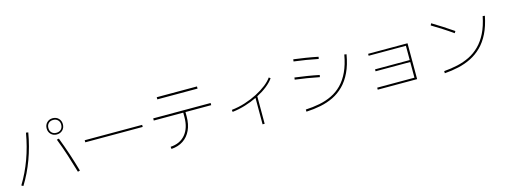

<svg xmlns="http://www.w3.org/2000/svg" viewBox="-14 -1723 7028 2674"><g transform="rotate(-15 3500.0 -386.0)"><path d="M733 -573Q682 -573 649 -606Q616 -639 616 -690Q616 -741 649 -774Q682 -807 733 -807Q784 -807 817 -774Q850 -741 850 -690Q850 -639 817 -606Q784 -573 733 -573ZM733 -597Q775 -597 800.5 -622.5Q826 -648 826 -690Q826 -731 800.5 -756.5Q775 -782 733 -782Q691 -782 666 -756.5Q641 -731 641 -690Q641 -648 666 -622.5Q691 -597 733 -597ZM96 0 70 -15Q257 -321 323 -709L355 -704Q286 -308 96 0ZM744 -510Q792 -385 834 -258.5Q876 -132 912 -4L881 4Q844 -124 803 -251Q762 -378 713 -503Z M1914 -395V-365H1086V-395Z M2790 -714V-683H2210V-714ZM2222 35 2218 3Q2356 -5 2433.5 -97.5Q2511 -190 2511 -348V-411H2086V-442H2914V-411H2543V-348Q2543 -234 2504 -150.5Q2465 -67 2393.5 -19.5Q2322 28 2222 35Z M3178 -243 3175 -273Q3276 -284 3371 -314.5Q3466 -345 3548 -387.5Q3630 -430 3692 -478.5Q3754 -527 3788 -576L3810 -559Q3775 -508 3712 -457.5Q3649 -407 3566 -364V32H3536V-349Q3456 -310 3364.5 -282Q3273 -254 3178 -243Z M4533 -675 4527 -645Q4439 -663 4353 -677Q4267 -691 4179 -702L4183 -732Q4270 -721 4358 -707Q4446 -693 4533 -675ZM4172 20 4171 -11Q4276 -16 4372 -35Q4468 -54 4551 -94Q4634 -134 4700.5 -201.5Q4767 -269 4814.5 -370Q4862 -471 4887 -613L4918 -608Q4893 -461 4843 -356Q4793 -251 4722.5 -180Q4652 -109 4565.5 -67Q4479 -25 4379.5 -5Q4280 15 4172 20ZM4483 -426 4477 -396Q4389 -414 4302.5 -428Q4216 -442 4129 -453L4133 -483Q4220 -472 4308 -458Q4396 -444 4483 -426Z M5210 -19V-48H5747V-274H5247V-302H5747V-508H5210V-536H5778V-19Z M6466 -528 6449 -501Q6376 -553 6302.5 -600Q6229 -647 6154 -692L6168 -720Q6243 -674 6318 -626.5Q6393 -579 6466 -528ZM6172 2 6171 -29Q6273 -37 6367 -58Q6461 -79 6543 -119.5Q6625 -160 6692.5 -227Q6760 -294 6809.5 -393Q6859 -492 6887 -631L6918 -627Q6889 -483 6837.5 -379.5Q6786 -276 6715 -206Q6644 -136 6558 -93Q6472 -50 6374.5 -28Q6277 -6 6172 2Z"/></g></svg>

Font: Murecho ExtraLight
Style: Regular
Weight: 200
Designer: Neil Summerour
Foundry: Positype
Version: Version 1.010; ttfautohint (v1.8.3)